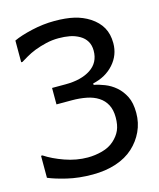

<svg xmlns="http://www.w3.org/2000/svg" viewBox="-113 -821 759 914"><g transform="rotate(-15 266.5 -363.5)"><path d="M449.7 -350.6Q474.1 -329.6 490 -298.1Q505.9 -266.6 505.9 -216.8Q505.9 -168 486.3 -126.2Q466.8 -84.5 432.6 -53.2Q397.5 -21 345.7 -3.9Q293.9 13.2 230.5 13.2Q162.6 13.2 106 -0.2Q49.3 -13.7 15.1 -28.3V-136.7H22Q61 -110.8 116.9 -91.1Q172.9 -71.3 229 -71.3Q264.6 -71.3 300 -80.8Q335.4 -90.3 359.4 -111.8Q383.3 -133.3 394.5 -158.4Q405.8 -183.6 405.8 -221.7Q405.8 -258.8 392.3 -284.2Q378.9 -309.6 354.5 -325.2Q330.6 -340.8 297.1 -347.4Q263.7 -354 225.6 -354H149.4V-435.1H215.8Q293 -435.1 339.8 -465.8Q386.7 -496.6 386.7 -555.7Q386.7 -582.5 375.2 -601.8Q363.8 -621.1 342.8 -633.3Q319.8 -646.5 294.7 -651.1Q269.5 -655.8 239.7 -655.8Q208.5 -655.8 178.2 -648.7Q147.9 -641.6 121.1 -631.3Q95.7 -621.1 76.7 -609.9Q57.6 -598.6 45.4 -591.3H39.1V-698.2Q72.3 -713.9 129.4 -727.1Q186.5 -740.2 242.2 -740.2Q298.3 -740.2 338.9 -730.7Q379.4 -721.2 413.1 -699.7Q449.7 -675.8 468 -643.3Q486.3 -610.8 486.3 -565.9Q486.3 -506.8 447 -462.9Q407.7 -418.9 344.2 -405.3V-397.9Q368.7 -393.6 397.2 -382.3Q425.8 -371.1 449.7 -350.6Z"/></g></svg>

Font: IranNastaliq
Style: Regular
Weight: 400
Designer: Hossein Zahedi
Version: Version 1.5